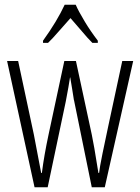

<svg xmlns="http://www.w3.org/2000/svg" viewBox="-20 -786 589 806"><path d="M367.7 -606Q347.2 -626.5 323.2 -655.3L275.9 -710Q240.7 -670.9 226.6 -654.3Q199.2 -622.6 181.6 -606H160.6V-615.2Q219.7 -697.3 251.5 -766.1H297.9Q309.1 -739.7 335.9 -695.3Q358.9 -656.7 390.6 -615.2V-606ZM365.2 0 292 -358.9Q292 -359.9 291.3 -362.8Q290.5 -365.7 290 -367.2Q290 -367.7 288.3 -378.4Q286.6 -389.2 283 -411.9Q279.3 -434.6 274.9 -460.9H273.9L267.1 -419.4L255.9 -358.9L180.2 0H125L9.8 -529.8H56.2L122.1 -221.2L152.8 -60.1H155.8Q165 -132.8 184.1 -222.2L250 -529.8H298.8L365.2 -221.2Q373 -186.5 393.1 -60.1H396Q397.9 -80.1 410.2 -141.1Q418.5 -183.1 493.2 -529.8H539.1L419.9 0Z"/></svg>

Font: Germano
Style: Regular
Weight: 300
Width: 3
Foundry: Ascender Corporation
Version: Version 1.10; ttfautohint (v1.5)